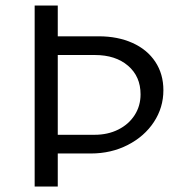

<svg xmlns="http://www.w3.org/2000/svg" viewBox="-20 -678 653 698"><path d="M574 -350Q574 -287 539.5 -234.5Q505 -182 444.5 -151Q384 -120 310 -120H190V0H106V-658H190V-546H339Q408 -546 461.5 -522Q515 -498 544.5 -453.5Q574 -409 574 -350ZM491 -335Q491 -400 445.5 -439Q400 -478 325 -478H190V-188H324Q372 -188 410 -207Q448 -226 469.5 -259.5Q491 -293 491 -335Z"/></svg>

Font: Ysabeau Medium
Style: Regular
Weight: 500
Designer: Christian Thalmann (Catharsis Fonts)
Version: Version 0.003